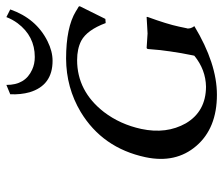

<svg xmlns="http://www.w3.org/2000/svg" viewBox="-70 -630 710 611"><g transform="rotate(-90 285.5 -325.0)"><path d="M320.3 -660.2Q319.8 -600.1 369.1 -578.1Q387.2 -569.8 409.2 -569.8Q475.6 -569.8 516.6 -624.5Q528.8 -641.1 536.1 -660.2L560.5 -647.9Q531.7 -565.4 459.5 -529.3Q427.2 -513.2 397 -513.2Q318.8 -513.2 296.9 -586.4Q289.1 -614.3 290.5 -647.9ZM414.1 -65.9Q429.7 -141.1 434.6 -210.9L437.5 -213.9Q439.5 -213.9 483.9 -210.9L536.6 -213.9V-210.9Q513.7 -148.4 505.9 -111.3Q503.4 -100.1 500.5 -85.9L500 -85Q498.5 -73.7 507.3 -62Q388.2 9.8 289.1 9.8Q182.6 9.8 126.2 -55.7Q69.8 -121.1 90.3 -217.8Q119.6 -354.5 234.4 -423.8Q311.5 -469.7 403.8 -470.2Q503.4 -470.2 554.7 -439Q556.6 -438 560.1 -435.5Q566.4 -431.6 569.3 -430.2L570.8 -426.8L530.3 -345.2L517.1 -344.2Q495.1 -403.3 460.9 -421.9Q435.1 -435.1 399.4 -435.1Q300.3 -435.1 233.9 -349.6Q194.8 -298.3 180.2 -231Q163.1 -150.9 198.2 -88.9Q235.8 -25.4 314.5 -24.9Q368.7 -25.9 413.1 -62Z"/></g></svg>

Font: Linux Biolinum Capitals O
Style: Italic Samll Caps
Weight: 400
Italic angle: -12°
Designer: Philipp H. Poll
Foundry: Philipp H. Poll
Version: Version 0.6.2